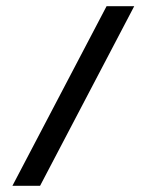

<svg xmlns="http://www.w3.org/2000/svg" viewBox="-20 -598 469 618"><path d="M323 -578H412L109 0H20L323 -578Z"/></svg>

Font: Googee
Style: Regular
Weight: 400
Designer: Peter Wiegel
Foundry: CATFonts Peter Wiegel
Version: 1.000